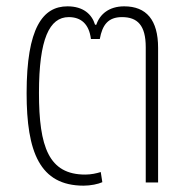

<svg xmlns="http://www.w3.org/2000/svg" viewBox="-20 -576 599 606"><path d="M244 10C266 10 290 5 303 -1L298 -33C285 -29 268 -25 249 -25C134 -25 103 -112 103 -283C103 -453 136 -522 197 -522C235 -522 261 -501 267 -453H295C303 -497 321 -522 365 -522C414 -522 440 -496 440 -427V0H479V-425C479 -513 442 -556 372 -556C324 -556 295 -531 284 -498H280C270 -531 243 -556 193 -556C115 -556 64 -488 64 -282C64 -97 105 10 244 10Z"/></svg>

Font: Noto Sans Thai SemCond ExtLt
Style: Regular
Weight: 200
Width: 4
Designer: Monotype Design Team
Foundry: Monotype Imaging Inc.
Version: Version 2.002